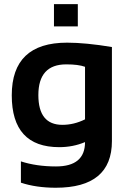

<svg xmlns="http://www.w3.org/2000/svg" viewBox="-20 -718 620 924"><path d="M389.2 -396.5Q357.4 -408.2 298.8 -408.2Q164.6 -408.2 164.6 -260.3Q164.6 -117.2 280.3 -117.2Q335.9 -117.2 389.2 -143.6ZM518.6 -39.1Q518.6 185.5 248.5 185.5Q153.8 185.5 80.6 161.1V58.6Q155.3 83 249.5 83Q389.2 83 389.2 -34.2Q331.5 -9.8 265.1 -9.8Q36.6 -9.8 36.6 -259.3Q36.6 -512.7 302.7 -512.7Q392.1 -512.7 518.6 -491.7ZM354.5 -698.2V-590.8H239.7V-698.2Z"/></svg>

Font: Voltera
Style: Bold
Weight: 700
Designer: Bernd Montag
Version: Version 1.301